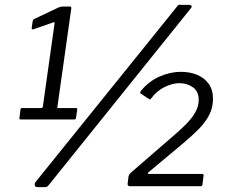

<svg xmlns="http://www.w3.org/2000/svg" viewBox="-20 -770 990 794"><path d="M293.2 -323.2Q300.1 -323.2 299.5 -317.3L294.3 -281.7Q293.3 -276 287.6 -276H65.6Q58.8 -276 60.4 -282.2L64.9 -318.8Q65.9 -323.2 71.3 -323.2H151.8Q155.5 -323.2 157.2 -328.8L205.8 -674.4Q207.5 -679.4 200.9 -677.7L118.8 -649Q110.5 -646.2 111.1 -655.2L115 -681.8Q116.3 -686.2 117.4 -688.4Q118.6 -690.5 122.7 -692L220.9 -738.6Q227.6 -741.4 231.5 -742.2Q235.5 -743 240.9 -743H268.9Q276.3 -743 274.7 -734.3L217.3 -327.7Q215.6 -323.2 220.1 -323.2H293.2ZM180.2 -3Q176 1.8 172.1 2.9Q168.3 4 160.9 4L135 3.7Q125.6 3.7 123.9 -3.4Q122.2 -10.5 127 -17.2L713.7 -744.9Q717.3 -750.6 721 -750.3Q724.7 -750 729.8 -750H762.5Q767.6 -750 771.3 -746.6Q775 -743.2 769.9 -736.6ZM683.8 -196.7Q719.8 -226.9 746.2 -253.1Q772.7 -279.3 787.3 -305Q801.8 -330.8 801.8 -357.1Q801.8 -392 777.7 -409.1Q753.6 -426.1 721.6 -426.1Q694.1 -426.1 661.4 -410.5Q628.7 -394.9 604.4 -362.1Q600.4 -356.8 596.6 -360.1L560.9 -384Q557.3 -386.5 563.8 -395.5Q596.6 -434.7 640.6 -453.8Q684.6 -473 728.2 -473Q764.8 -473 794.9 -460.7Q824.9 -448.4 842.8 -423.6Q860.8 -398.8 860.8 -361Q860.8 -324.4 845 -294.1Q829.1 -263.8 801.3 -235.7Q773.5 -207.6 736.2 -176.4L595 -58.3Q590.7 -55.8 591.3 -53.3Q591.9 -50.8 595.9 -50.8H814.7Q822.9 -50.8 821.9 -43.8L817.2 -6.4Q816.2 -3.6 815 -1.8Q813.8 0 809.4 0H517.6Q506.6 0 507.9 -11L511.1 -37.8Q512.3 -45 515.7 -49.6Q519 -54.3 530.3 -63.7Z"/></svg>

Font: Libre Franklin Thin
Style: Italic
Weight: 100
Italic angle: -8°
Designer: Pablo Impallari, Rodrigo Fuenzalida, Nhung Nguyen
Foundry: Impallari Type
Version: Version 3.000